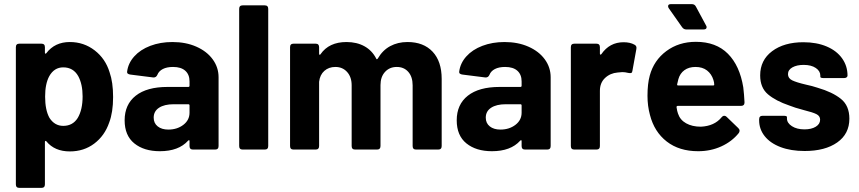

<svg xmlns="http://www.w3.org/2000/svg" viewBox="-20 -726 4172 932"><path d="M529 -255Q529 -181 510 -131Q488 -67 437.5 -29Q387 9 319 9Q245 9 205 -40Q203 -43 200.5 -42Q198 -41 198 -37V169Q198 186 181 186H74Q57 186 57 169V-497Q57 -514 74 -514H181Q198 -514 198 -497V-470Q198 -466 200.5 -465.5Q203 -465 205 -468Q246 -522 319 -522Q387 -522 439.5 -481.5Q492 -441 512 -375Q529 -327 529 -255ZM381 -258Q381 -317 360 -356Q336 -399 287 -399Q243 -399 219 -356Q199 -319 199 -257Q199 -192 220 -154Q245 -115 287 -115Q333 -115 357 -153Q381 -193 381 -258Z M1041 -351V-17Q1041 0 1024 0H917Q900 0 900 -17V-41Q900 -45 898 -45.5Q896 -46 893 -43Q847 8 756 8Q679 8 632 -30Q585 -68 585 -142Q585 -219 639 -261.5Q693 -304 793 -304H894Q900 -304 900 -310V-331Q900 -364 879.5 -382.5Q859 -401 820 -401Q790 -401 770.5 -391Q751 -381 744 -363Q738 -349 724 -350L613 -364Q605 -365 600.5 -368.5Q596 -372 597 -378Q602 -419 631.5 -452Q661 -485 709.5 -503.5Q758 -522 817 -522Q882 -522 933 -499.5Q984 -477 1012.5 -438Q1041 -399 1041 -351ZM900 -179V-214Q900 -220 894 -220H823Q778 -220 752 -203Q726 -186 726 -155Q726 -128 745.5 -112.5Q765 -97 797 -97Q840 -97 870 -120Q900 -143 900 -179Z M1141 -17V-683Q1141 -700 1158 -700H1265Q1282 -700 1282 -683V-17Q1282 0 1265 0H1158Q1141 0 1141 -17Z M2124 -343V-17Q2124 0 2107 0H2000Q1983 0 1983 -17V-312Q1983 -353 1962 -377Q1941 -401 1906 -401Q1871 -401 1849 -377Q1827 -353 1827 -313V-17Q1827 0 1810 0H1704Q1687 0 1687 -17V-312Q1687 -352 1665 -376.5Q1643 -401 1608 -401Q1576 -401 1554.5 -382Q1533 -363 1529 -329V-17Q1529 0 1512 0H1405Q1388 0 1388 -17V-497Q1388 -514 1405 -514H1512Q1529 -514 1529 -497V-465Q1529 -461 1531.5 -460Q1534 -459 1536 -463Q1577 -522 1662 -522Q1712 -522 1749 -501.5Q1786 -481 1806 -442Q1807 -438 1809.5 -438.5Q1812 -439 1814 -442Q1837 -482 1874 -502Q1911 -522 1958 -522Q2036 -522 2080 -475Q2124 -428 2124 -343Z M2653 -351V-17Q2653 0 2636 0H2529Q2512 0 2512 -17V-41Q2512 -45 2510 -45.5Q2508 -46 2505 -43Q2459 8 2368 8Q2291 8 2244 -30Q2197 -68 2197 -142Q2197 -219 2251 -261.5Q2305 -304 2405 -304H2506Q2512 -304 2512 -310V-331Q2512 -364 2491.5 -382.5Q2471 -401 2432 -401Q2402 -401 2382.5 -391Q2363 -381 2356 -363Q2350 -349 2336 -350L2225 -364Q2217 -365 2212.5 -368.5Q2208 -372 2209 -378Q2214 -419 2243.5 -452Q2273 -485 2321.5 -503.5Q2370 -522 2429 -522Q2494 -522 2545 -499.5Q2596 -477 2624.5 -438Q2653 -399 2653 -351ZM2512 -179V-214Q2512 -220 2506 -220H2435Q2390 -220 2364 -203Q2338 -186 2338 -155Q2338 -128 2357.5 -112.5Q2377 -97 2409 -97Q2452 -97 2482 -120Q2512 -143 2512 -179Z M3060 -509Q3072 -503 3069 -488L3050 -383Q3049 -374 3044.5 -372Q3040 -370 3030 -372Q3014 -376 3001 -376Q2994 -376 2978 -374Q2942 -371 2917 -347.5Q2892 -324 2892 -285V-17Q2892 0 2875 0H2768Q2751 0 2751 -17V-497Q2751 -514 2768 -514H2875Q2892 -514 2892 -497V-466Q2892 -462 2894 -461Q2896 -460 2899 -463Q2939 -521 3007 -521Q3039 -521 3060 -509Z M3483 -157Q3489 -164 3496 -164Q3502 -164 3507 -159L3564 -104Q3570 -98 3570 -92Q3570 -85 3566 -80Q3533 -39 3481.5 -15.5Q3430 8 3369 8Q3277 8 3216.5 -39Q3156 -86 3135 -168Q3123 -212 3123 -261Q3123 -319 3134 -359Q3154 -433 3214.5 -478Q3275 -523 3358 -523Q3456 -523 3513.5 -465Q3571 -407 3588 -302Q3592 -269 3594 -229Q3594 -212 3577 -212H3270Q3264 -212 3264 -206Q3267 -185 3271 -175Q3281 -144 3310.5 -127.5Q3340 -111 3382 -111Q3448 -114 3483 -157ZM3273 -342Q3268 -323 3267 -317Q3266 -311 3272 -311H3442Q3447 -311 3447 -315Q3447 -326 3443 -338Q3434 -367 3412 -384Q3390 -401 3356 -401Q3324 -401 3302.5 -385.5Q3281 -370 3273 -342ZM3410 -594Q3410 -583 3395 -583H3311Q3299 -583 3291 -594L3227 -685Q3223 -690 3223 -696Q3223 -706 3237 -706H3338Q3352 -706 3358 -694L3407 -603Q3410 -599 3410 -594Z M3665 -142V-147Q3665 -164 3682 -164H3783Q3800 -164 3800 -158V-151Q3800 -129 3824 -113.5Q3848 -98 3885 -98Q3919 -98 3940 -111Q3961 -124 3961 -145Q3961 -163 3943 -172Q3925 -181 3884 -191Q3835 -204 3811 -214Q3746 -236 3708 -268Q3670 -300 3670 -360Q3670 -434 3728 -477.5Q3786 -521 3880 -521Q3944 -521 3992.5 -500.5Q4041 -480 4067.5 -443Q4094 -406 4094 -359Q4094 -354 4089.5 -350.5Q4085 -347 4077 -347H3979Q3962 -347 3962 -353V-359Q3962 -381 3940 -396Q3918 -411 3881 -411Q3848 -411 3826.5 -399Q3805 -387 3805 -366Q3805 -346 3825.5 -336Q3846 -326 3893 -315Q3922 -309 3949 -300Q4021 -279 4062 -246Q4103 -213 4103 -150Q4103 -76 4044 -34.5Q3985 7 3886 7Q3819 7 3769 -12Q3719 -31 3692 -65Q3665 -99 3665 -142Z"/></svg>

Font: Barlow
Style: Bold
Weight: 700
Designer: Jeremy Tribby
Foundry: Jeremy Tribby
Version: Version 1.101 August 23, 2024